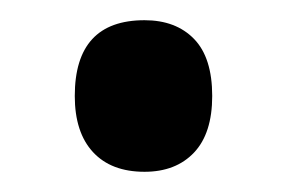

<svg xmlns="http://www.w3.org/2000/svg" viewBox="-20 -160 284 190"><path d="M54 -65Q54 -140 123 -140Q154 -140 172 -121.5Q190 -103 190 -65Q190 -28 172 -9Q154 10 123 10Q90 10 72 -9.5Q54 -29 54 -65Z"/></svg>

Font: Noto Sans Thai Looped ExtraCondensed SemiBold
Style: Regular
Weight: 600
Width: 2
Designer: Sasikarn Vongin, Ben Mitchell
Foundry: The Fontpad Ltd
Version: Version 1.001; ttfautohint (v1.8.4.7-5d5b)